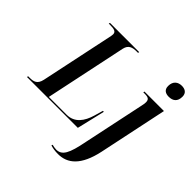

<svg xmlns="http://www.w3.org/2000/svg" viewBox="-275 -968 1414 1414"><g transform="rotate(45 432.5 -260.5)"><path d="M814 -635C857 -635 886 -656 886 -707C886 -747 858 -761 826 -761C788 -761 755 -740 755 -688C755 -650 780 -635 814 -635ZM-27 0H503L555 -219H545L525 -150C502 -72 459 -10 376 -10H191L325 -646C336 -696 371 -704 412 -704H426L428 -714H124L121 -704H136C174 -704 200 -699 200 -671C200 -664 198 -651 195 -638L76 -74C64 -17 31 -10 -8 -10H-24ZM536 240C634 240 713 178 751 1L864 -536H661L659 -526H673C710 -526 725 -518 725 -487C725 -475 722 -460 718 -442L618 32C590 176 564 226 503 226C490 226 469 222 460 219L457 229C481 236 504 240 536 240Z"/></g></svg>

Font: Noto Serif Display SemiCondensed SemiBold
Style: Italic
Weight: 600
Width: 4
Italic angle: -12°
Designer: Monotype Design Team
Foundry: Monotype Imaging Inc.
Version: Version 2.009